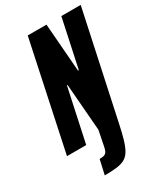

<svg xmlns="http://www.w3.org/2000/svg" viewBox="-229 -777 917 1064"><g transform="rotate(-30 229.5 -245.5)"><path d="M115 197 136 104Q159 104 169.5 98.5Q180 93 184.5 82Q189 71 192 55L211 -40L187 -340H183L110 0H-13L133 -688H253L277 -380H282L348 -688H472L328 -17Q316 41 304.5 80Q293 119 279 142.5Q265 166 244.5 177.5Q224 189 192.5 193Q161 197 115 197Z"/></g></svg>

Font: Saira ExtraCondensed ExtraBold
Style: Italic
Weight: 800
Width: 2
Italic angle: -12°
Designer: Hector Gatti with collaboration of the Omnibus-Type team
Foundry: Omnibus-Type
Version: Version 1.101